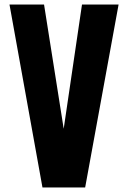

<svg xmlns="http://www.w3.org/2000/svg" viewBox="-20 -830 566 850"><path d="M168 0 22 -810H175L262 -260L343 -810H505L357 0Z"/></svg>

Font: Oswald
Style: Bold
Weight: 700
Designer: Vernon Adams
Foundry: Vernon Adams
Version: Version 4.103;gftools[0.9.33.dev8+g029e19f]